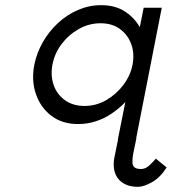

<svg xmlns="http://www.w3.org/2000/svg" viewBox="-20 -470 665 743"><path d="M436 70 465 -75Q441 -50 412 -30.5Q383 -11 350.5 -0.5Q318 10 282 10Q220 10 178 -22.5Q136 -55 118.5 -107.5Q101 -160 113 -220Q122 -265 145.5 -306.5Q169 -348 204 -380.5Q239 -413 282 -431.5Q325 -450 371 -450Q425 -450 462 -426.5Q499 -403 521 -365L536 -440H606L506 70ZM513 253Q488 253 469 245Q450 237 438 222.5Q426 208 422 187.5Q418 167 422 143L438 64H508L495 127Q492 146 492.5 159Q493 172 501 178Q509 184 526 184Q543 184 558 170Q573 156 583 144L625 178Q599 218 567.5 235.5Q536 253 513 253ZM307 -60Q352 -60 391 -82.5Q430 -105 457.5 -141.5Q485 -178 493 -220Q501 -263 488 -299Q475 -335 444.5 -357.5Q414 -380 369 -380Q324 -380 284.5 -357.5Q245 -335 218 -299Q191 -263 183 -220Q175 -178 187.5 -141.5Q200 -105 231 -82.5Q262 -60 307 -60Z"/></svg>

Font: Teachers
Style: Italic
Weight: 400
Italic angle: -11°
Designer: Alfredo Marco Pradil, Chank Diesel
Version: Version 1.001